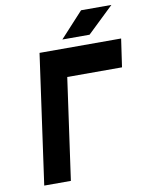

<svg xmlns="http://www.w3.org/2000/svg" viewBox="-95 -953 790 1022"><g transform="rotate(-10 299.5 -442.5)"><path d="M60 0H204L281 -548H577L599 -700H158ZM290 -749H437L579 -885H415Z"/></g></svg>

Font: Unageo
Style: ExtraBold-Italic
Weight: 800
Designer: Richard Sepsi
Foundry: Richard Sepsi
Version: Version 2.000